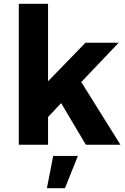

<svg xmlns="http://www.w3.org/2000/svg" viewBox="-20 -762 659 1011"><path d="M432 0 302 -219 233 -146V0H79V-742H233V-334L430 -537H605L408 -330L614 0ZM260 59H390L322 229H227Z"/></svg>

Font: Gontserrat SemiBold
Style: Regular
Weight: 600
Designer: Julieta Ulanovsky
Foundry: Julieta Ulanovsky
Version: Version 6.001